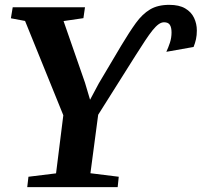

<svg xmlns="http://www.w3.org/2000/svg" viewBox="-20 -773 833 793"><path d="M92.5 0 97.5 -43 211.5 -57 241.5 -297 83.5 -686.5 25 -697.5 32.5 -743H331L324.5 -698L242.5 -686L331 -431.5L352 -361L388 -428.5L481.5 -586Q514.5 -641 541.2 -678Q568 -715 599.8 -734Q631.5 -753 679 -753Q720 -753 745 -738.2Q770 -723.5 781.5 -699.2Q793 -675 793 -647Q793 -627.5 789.5 -611.2Q786 -595 779.5 -579L667 -559Q675 -576 681.8 -596.5Q688.5 -617 688.5 -639Q688.5 -659 681.8 -670Q675 -681 657.5 -681Q646.5 -681 635 -672.8Q623.5 -664.5 610 -647.8Q596.5 -631 579.2 -604.8Q562 -578.5 539 -542.5L385.5 -299L353.5 -57.5L470.5 -43L466 0Z"/></svg>

Font: Merriweather 36pt
Style: Bold Italic
Weight: 700
Italic angle: -7.8°
Version: Version 2.101